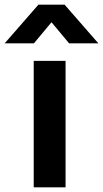

<svg xmlns="http://www.w3.org/2000/svg" viewBox="-64 -800 440 820"><path d="M80 0H216V-540H80ZM-44 -615H81L156 -705L231 -615H356L212 -780H100Z"/></svg>

Font: Eudonet ExtraBold
Style: Regular
Weight: 800
Designer: Mikhail Sharanda
Foundry: Mikhail Sharanda
Version: Version 4.503;Glyphs 3.1.2 (3151)